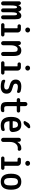

<svg xmlns="http://www.w3.org/2000/svg" viewBox="2093 -2898 814 5040"><g transform="rotate(90 2500.0 -378.0)"><path d="M14.6 -52.7V-471.7Q14.6 -491.2 28.8 -505.4Q43 -519.5 62 -519.5Q81.1 -519.5 95.7 -505.9Q110.4 -492.2 111.3 -471.7L112.3 -454.1Q112.3 -452.1 113.3 -452.1Q115.2 -452.1 115.2 -454.1Q130.9 -490.2 155.3 -510.3Q179.7 -530.3 206.1 -530.3Q235.4 -530.3 253.9 -513.2Q272.5 -496.1 286.1 -454.1Q286.1 -452.1 288.1 -452.1Q289.1 -452.1 289.1 -454.1Q329.1 -530.3 389.6 -530.3Q440.4 -530.3 462.9 -495.6Q485.4 -460.9 485.4 -370.1V-51.8Q485.4 -29.3 470.2 -14.6Q455.1 0 433.1 0Q411.1 0 396.5 -15.1Q381.8 -30.3 381.8 -51.8V-349.6Q380.9 -389.6 373 -403.8Q365.2 -418 345.7 -418Q302.7 -418 302.7 -280.3V-51.8Q302.7 -29.3 288.6 -14.6Q274.4 0 252.4 0Q230.5 0 215.3 -15.1Q200.2 -30.3 200.2 -51.8V-349.6Q199.2 -388.7 191.4 -403.3Q183.6 -418 167 -418Q122.1 -418 122.1 -250V-52.7Q122.1 -30.3 106 -15.1Q89.8 0 67.9 0Q45.9 0 30.3 -15.6Q14.6 -31.2 14.6 -52.7Z M630.9 0Q613.3 0 600.6 -13.2Q587.9 -26.4 587.9 -43.9Q587.9 -61.5 600.6 -74.7Q613.3 -87.9 630.9 -87.9H710.9Q721.7 -87.9 721.7 -98.6V-420.9Q721.7 -431.6 710.9 -431.6H661.1Q643.6 -431.6 630.9 -444.8Q618.2 -458 618.2 -476.1Q618.2 -494.1 630.4 -506.8Q642.6 -519.5 661.1 -519.5H748Q783.2 -519.5 808.1 -494.6Q833 -469.7 833 -434.6V-98.6Q833 -87.9 843.8 -87.9H893.6Q911.1 -87.9 924.8 -74.7Q938.5 -61.5 938.5 -43.9Q938.5 -26.4 925.3 -13.2Q912.1 0 893.6 0ZM763.7 -759.8H769.5Q795.9 -759.8 814.5 -741.7Q833 -723.6 833 -697.8Q833 -671.9 814.5 -653.3Q795.9 -634.8 769.5 -634.8H763.7Q737.3 -634.8 719.7 -653.3Q702.1 -671.9 702.1 -697.8Q702.1 -723.6 719.7 -741.7Q737.3 -759.8 763.7 -759.8Z M1059.6 -53.7V-467.8Q1059.6 -489.3 1074.7 -504.4Q1089.8 -519.5 1111.3 -519.5Q1133.8 -519.5 1148.4 -504.9Q1163.1 -490.2 1164.1 -467.8L1165 -448.2Q1165 -447.3 1166 -447.3Q1168 -447.3 1168 -449.2Q1189.5 -487.3 1225.1 -508.8Q1260.7 -530.3 1301.8 -530.3Q1380.9 -530.3 1415.5 -483.4Q1450.2 -436.5 1450.2 -320.3V-52.7Q1450.2 -30.3 1434.6 -15.1Q1418.9 0 1397 0Q1375 0 1359.4 -15.6Q1343.8 -31.2 1343.8 -52.7V-300.8Q1343.8 -382.8 1327.1 -409.2Q1310.5 -435.5 1266.6 -435.5Q1224.6 -435.5 1196.3 -385.7Q1168 -335.9 1168 -244.1V-53.7Q1168 -31.2 1151.9 -15.6Q1135.7 0 1113.8 0Q1091.8 0 1075.7 -16.1Q1059.6 -32.2 1059.6 -53.7Z M1630.9 0Q1613.3 0 1600.6 -13.2Q1587.9 -26.4 1587.9 -43.9Q1587.9 -61.5 1600.6 -74.7Q1613.3 -87.9 1630.9 -87.9H1710.9Q1721.7 -87.9 1721.7 -98.6V-420.9Q1721.7 -431.6 1710.9 -431.6H1661.1Q1643.6 -431.6 1630.9 -444.8Q1618.2 -458 1618.2 -476.1Q1618.2 -494.1 1630.4 -506.8Q1642.6 -519.5 1661.1 -519.5H1748Q1783.2 -519.5 1808.1 -494.6Q1833 -469.7 1833 -434.6V-98.6Q1833 -87.9 1843.8 -87.9H1893.6Q1911.1 -87.9 1924.8 -74.7Q1938.5 -61.5 1938.5 -43.9Q1938.5 -26.4 1925.3 -13.2Q1912.1 0 1893.6 0ZM1763.7 -759.8H1769.5Q1795.9 -759.8 1814.5 -741.7Q1833 -723.6 1833 -697.8Q1833 -671.9 1814.5 -653.3Q1795.9 -634.8 1769.5 -634.8H1763.7Q1737.3 -634.8 1719.7 -653.3Q1702.1 -671.9 1702.1 -697.8Q1702.1 -723.6 1719.7 -741.7Q1737.3 -759.8 1763.7 -759.8Z M2242.2 -217.8Q2147.5 -242.2 2107.9 -280.8Q2068.4 -319.3 2068.4 -384.8Q2068.4 -454.1 2114.3 -492.2Q2160.2 -530.3 2250 -530.3Q2315.4 -530.3 2375 -512.7Q2396.5 -506.8 2408.2 -489.3Q2419.9 -471.7 2419.9 -450.2Q2419.9 -433.6 2405.8 -424.3Q2391.6 -415 2376 -419.9Q2317.4 -439.5 2259.8 -440.4Q2175.8 -440.4 2175.8 -381.8Q2175.8 -353.5 2193.4 -337.4Q2210.9 -321.3 2254.9 -309.6Q2362.3 -284.2 2400.4 -248Q2438.5 -211.9 2438.5 -139.6Q2438.5 -68.4 2389.2 -29.3Q2339.8 9.8 2250 9.8Q2178.7 9.8 2119.1 -8.8Q2097.7 -15.6 2085 -35.2Q2072.3 -54.7 2072.3 -78.1Q2072.3 -94.7 2086.4 -103.5Q2100.6 -112.3 2117.2 -105.5Q2176.8 -80.1 2232.4 -80.1Q2284.2 -80.1 2307.1 -95.2Q2330.1 -110.4 2330.1 -141.6Q2330.1 -170.9 2311.5 -188Q2293 -205.1 2242.2 -217.8Z M2599.6 -411.1Q2581.1 -411.1 2567.9 -423.8Q2554.7 -436.5 2554.7 -455.6Q2554.7 -474.6 2567.9 -487.3Q2581.1 -500 2599.6 -500H2646.5Q2658.2 -500 2658.2 -510.7V-635.7Q2658.2 -658.2 2674.3 -674.3Q2690.4 -690.4 2712.4 -690.4Q2734.4 -690.4 2750 -674.3Q2765.6 -658.2 2765.6 -635.7V-510.7Q2765.6 -500 2777.3 -500H2889.6Q2908.2 -500 2921.4 -487.3Q2934.6 -474.6 2934.6 -455.6Q2934.6 -436.5 2921.9 -423.8Q2909.2 -411.1 2889.6 -411.1H2777.3Q2766.6 -411.1 2765.6 -400.4V-169.9Q2765.6 -111.3 2778.8 -95.7Q2792 -80.1 2839.8 -80.1Q2862.3 -80.1 2880.9 -84Q2897.5 -86.9 2911.1 -77.6Q2924.8 -68.4 2924.8 -50.8Q2924.8 -29.3 2912.6 -13.7Q2900.4 2 2879.9 4.9Q2847.7 9.8 2820.3 9.8Q2729.5 9.8 2693.8 -23.9Q2658.2 -57.6 2658.2 -150.4V-400.4Q2658.2 -411.1 2646.5 -411.1Z M3257.8 -442.4Q3210.9 -442.4 3188 -414.6Q3165 -386.7 3160.2 -317.4Q3160.2 -305.7 3170.9 -304.7H3328.1Q3338.9 -304.7 3338.9 -316.4Q3335 -442.4 3257.8 -442.4ZM3272.5 9.8Q3048.8 9.8 3048.3 -260.3Q3047.9 -530.3 3257.8 -530.3Q3344.7 -530.3 3392.1 -476.1Q3439.5 -421.9 3446.3 -304.7Q3448.2 -268.6 3423.3 -244.1Q3398.4 -219.7 3361.3 -219.7H3170.9Q3166 -219.7 3163.1 -215.8Q3160.2 -211.9 3161.1 -208Q3168 -136.7 3197.8 -107.4Q3227.5 -78.1 3285.2 -78.1Q3325.2 -78.1 3376 -93.8Q3391.6 -98.6 3405.8 -88.9Q3419.9 -79.1 3419.9 -61.5Q3419.9 -40 3406.7 -22.9Q3393.6 -5.9 3374 -2Q3320.3 9.8 3272.5 9.8ZM3201.2 -701.2Q3218.8 -731.4 3249.5 -748Q3280.3 -764.6 3315.4 -764.6Q3337.9 -764.6 3345.7 -745.1Q3353.5 -725.6 3339.8 -709L3267.6 -627Q3235.4 -589.8 3184.6 -589.8Q3168.9 -589.8 3161.1 -604.5Q3153.3 -619.1 3161.1 -632.8Z M3597.7 -53.7V-466.8Q3597.7 -489.3 3612.8 -504.4Q3627.9 -519.5 3649.9 -519.5Q3671.9 -519.5 3687.5 -504.4Q3703.1 -489.3 3703.1 -466.8V-427.7H3704.1H3706.1Q3740.2 -482.4 3778.3 -506.3Q3816.4 -530.3 3868.2 -530.3Q3884.8 -530.3 3892.6 -529.3Q3912.1 -527.3 3925.3 -511.2Q3938.5 -495.1 3938.5 -473.6Q3938.5 -457 3924.3 -445.8Q3910.2 -434.6 3891.6 -436.5Q3883.8 -437.5 3868.2 -438.5Q3796.9 -438.5 3751.5 -381.8Q3706.1 -325.2 3706.1 -230.5V-53.7Q3706.1 -31.2 3689.9 -15.6Q3673.8 0 3651.9 0Q3629.9 0 3613.8 -16.1Q3597.7 -32.2 3597.7 -53.7Z M4130.9 0Q4113.3 0 4100.6 -13.2Q4087.9 -26.4 4087.9 -43.9Q4087.9 -61.5 4100.6 -74.7Q4113.3 -87.9 4130.9 -87.9H4210.9Q4221.7 -87.9 4221.7 -98.6V-420.9Q4221.7 -431.6 4210.9 -431.6H4161.1Q4143.6 -431.6 4130.9 -444.8Q4118.2 -458 4118.2 -476.1Q4118.2 -494.1 4130.4 -506.8Q4142.6 -519.5 4161.1 -519.5H4248Q4283.2 -519.5 4308.1 -494.6Q4333 -469.7 4333 -434.6V-98.6Q4333 -87.9 4343.8 -87.9H4393.6Q4411.1 -87.9 4424.8 -74.7Q4438.5 -61.5 4438.5 -43.9Q4438.5 -26.4 4425.3 -13.2Q4412.1 0 4393.6 0ZM4263.7 -759.8H4269.5Q4295.9 -759.8 4314.5 -741.7Q4333 -723.6 4333 -697.8Q4333 -671.9 4314.5 -653.3Q4295.9 -634.8 4269.5 -634.8H4263.7Q4237.3 -634.8 4219.7 -653.3Q4202.1 -671.9 4202.1 -697.8Q4202.1 -723.6 4219.7 -741.7Q4237.3 -759.8 4263.7 -759.8Z M4825.2 -402.8Q4801.8 -442.4 4750 -442.4Q4698.2 -442.4 4674.8 -402.8Q4651.4 -363.3 4651.4 -260.3Q4651.4 -157.2 4674.8 -117.7Q4698.2 -78.1 4750 -78.1Q4801.8 -78.1 4825.2 -117.7Q4848.6 -157.2 4848.6 -260.3Q4848.6 -363.3 4825.2 -402.8ZM4960 -260.3Q4960 9.8 4750 9.8Q4540 9.8 4540 -260.3Q4540 -530.3 4750 -530.3Q4960 -530.3 4960 -260.3Z"/></g></svg>

Font: Rounded-X Mgen+ 2m medium
Style: Regular
Weight: 500
Designer: [Source Han Sans]
Ryoko NISHIZUKA  (kana & ideographs); Paul D. Hunt (Latin, Greek & Cyrillic); Wenlong ZHANG  (bopomofo
Version: Version 1.059.20150602